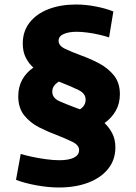

<svg xmlns="http://www.w3.org/2000/svg" viewBox="-20 -748 605 852"><path d="M241 84Q195 84 142.5 74.5Q90 65 51 50L72 -65Q91 -59 121 -52.5Q151 -46 184 -41.5Q217 -37 243 -37Q285 -37 308 -48.5Q331 -60 331 -82Q331 -104 301.5 -118.5Q272 -133 231 -149Q193 -163 153.5 -183Q114 -203 87.5 -236Q61 -269 61 -321Q61 -362 78.5 -394Q96 -426 128 -448Q107 -467 94 -493Q81 -519 81 -555Q81 -609 111.5 -648Q142 -687 195.5 -707.5Q249 -728 317 -728Q361 -728 406.5 -719Q452 -710 483 -697L464 -582Q446 -588 420.5 -594Q395 -600 368 -603.5Q341 -607 320 -607Q285 -607 262.5 -597Q240 -587 240 -567Q240 -545 269.5 -531Q299 -517 340 -502Q379 -488 418.5 -467.5Q458 -447 485 -414Q512 -381 512 -330Q512 -289 494 -257Q476 -225 444 -202Q465 -182 478.5 -155.5Q492 -129 492 -94Q492 -39 460 1Q428 41 371.5 62.5Q315 84 241 84ZM321 -268Q329 -265 335 -263Q360 -279 360 -306Q360 -333 328.5 -348.5Q297 -364 251 -382Q245 -384 241 -386Q228 -378 220 -367Q212 -356 212 -341Q212 -313 243.5 -299Q275 -285 321 -268Z"/></svg>

Font: Murecho ExtraBold
Style: Regular
Weight: 800
Designer: Neil Summerour
Foundry: Positype
Version: Version 1.010; ttfautohint (v1.8.3)